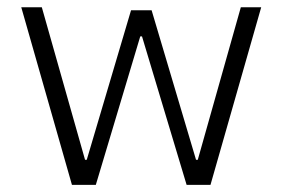

<svg xmlns="http://www.w3.org/2000/svg" viewBox="-20 -518 790 538"><path d="M534.2 -70.3 654.8 -497.6H711.9L569.8 0H502.9L377.9 -416H373L248.5 0H181.6L39.6 -497.6H97.2L218.3 -70.3H223.1L347.2 -489.3H404.8L529.3 -70.3Z"/></svg>

Font: Estedad-FD Light
Style: Regular
Weight: 300
Designer: Amin Abedi
Version: Version 7.3